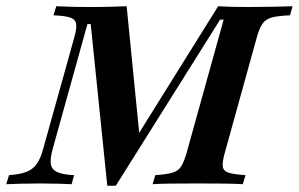

<svg xmlns="http://www.w3.org/2000/svg" viewBox="-41 -591 959 616"><path d="M-21 0 -12.1 -29Q22.6 -31.5 43.5 -39.5Q64.5 -47.6 77 -65.3Q89.5 -83.1 97.6 -113.7L197.6 -471.8Q205.6 -500.8 203.2 -514.9Q200.8 -529 184.3 -534.7Q167.7 -540.3 130.6 -541.9L139.5 -571Q155.6 -570.2 184.7 -569.4Q213.7 -568.5 250 -568.5Q284.7 -568.5 314.1 -569.4Q343.5 -570.2 365.3 -571L408.1 -139.5L384.7 -131.5L658.9 -571Q685.5 -569.4 708.9 -569Q732.3 -568.5 759.7 -568.5Q802.4 -568.5 838.7 -569.4Q875 -570.2 897.6 -571L889.5 -541.9Q850 -540.3 830.2 -534.7Q810.5 -529 800.8 -514.5Q791.1 -500 783.1 -471.8L679.8 -99.2Q671.8 -71 673.8 -56.5Q675.8 -41.9 693.1 -36.7Q710.5 -31.5 746.8 -29L737.9 0Q714.5 -1.6 677.4 -2Q640.3 -2.4 594.4 -2.4Q545.2 -2.4 507.7 -2Q470.2 -1.6 448.4 0L457.3 -29Q493.5 -31.5 512.5 -37.1Q531.5 -42.7 540.3 -57.3Q549.2 -71.8 557.3 -99.2L676.6 -528.2H665.3L330.6 4.8H303.2L250 -513.7H239.5L128.2 -113.7Q119.4 -82.3 122.2 -64.5Q125 -46.8 143.1 -38.7Q161.3 -30.6 196.8 -29L188.7 0Q174.2 -0.8 146.8 -1.6Q119.4 -2.4 87.9 -2.4Q54 -2.4 25.4 -1.6Q-3.2 -0.8 -21 0Z"/></svg>

Font: Playfair 5pt SemiExpanded Light
Style: Bold Italic
Weight: 700
Italic angle: -15.6°
Version: Version 2.001;gftools[0.9.30]